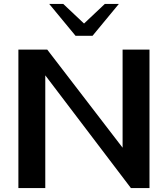

<svg xmlns="http://www.w3.org/2000/svg" viewBox="-20 -951 848 971"><path d="M73 -700H219L600 -204V-700H736V0H642L209 -570V0H73ZM229 -931H300L405 -832L510 -931H581L448 -770H362Z"/></svg>

Font: Fahkwang SemiBold
Style: Regular
Weight: 600
Designer: Suppakit Chalermlarp | Katatrad Co.,Ltd.
Foundry: Cadson Demak Co.,Ltd.
Version: Version 1.000; ttfautohint (v1.6)